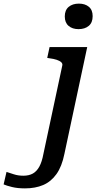

<svg xmlns="http://www.w3.org/2000/svg" viewBox="-185 -798 545 1061"><path d="M249 -637Q215 -637 194 -655Q173 -673 173 -707Q173 -742 194.5 -760Q216 -778 251 -778Q285 -778 306 -760.5Q327 -743 327 -709Q327 -673 305.5 -655Q284 -637 249 -637ZM-165 221 -149 152Q-133 157 -109 165Q-85 173 -56 173Q-25 173 -3.5 161Q18 149 32.5 122.5Q47 96 55 52L159 -435Q162 -446 153.5 -454Q145 -462 128.5 -467.5Q112 -473 88 -476L76 -478L89 -538H297L171 52Q157 122 127 164Q97 206 53.5 224.5Q10 243 -47 243Q-88 243 -118.5 235.5Q-149 228 -165 221Z"/></svg>

Font: Roboto Serif Medium
Style: Italic
Weight: 500
Italic angle: -10°
Designer: Greg Gazdowicz
Foundry: Commercial Type
Version: Version 1.008